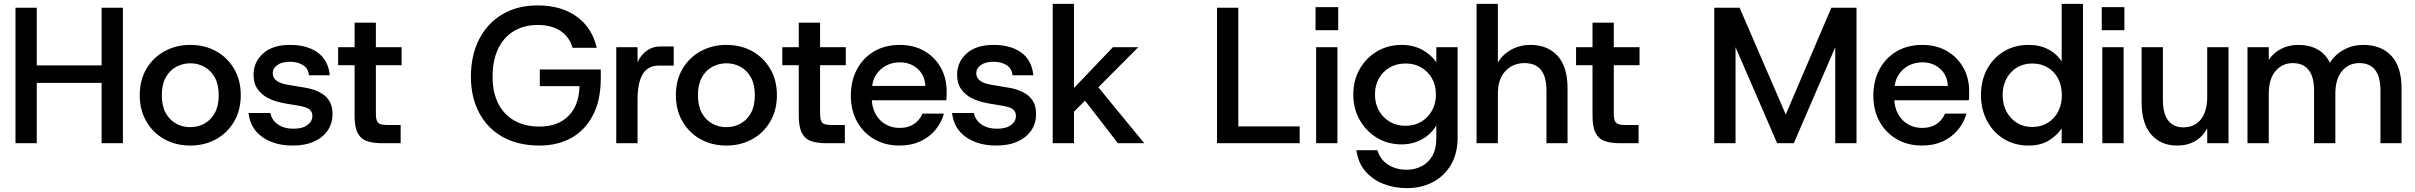

<svg xmlns="http://www.w3.org/2000/svg" viewBox="-20 -740 12480 992"><path d="M505 0V-700H615V0ZM60 0V-700H170V0ZM153 -312V-402H526V-312Z M963 12Q889 12 830 -20.5Q771 -53 736.5 -112Q702 -171 702 -248Q702 -326 736.5 -384.5Q771 -443 830.5 -475.5Q890 -508 963 -508Q1038 -508 1096.5 -475.5Q1155 -443 1189.5 -384.5Q1224 -326 1224 -248Q1224 -171 1189.5 -112Q1155 -53 1096 -20.5Q1037 12 963 12ZM962 -83Q1003 -83 1036.5 -101.5Q1070 -120 1090 -156.5Q1110 -193 1110 -248Q1110 -303 1090 -339.5Q1070 -376 1036.5 -394.5Q1003 -413 964 -413Q924 -413 890 -394.5Q856 -376 836 -339.5Q816 -303 816 -248Q816 -193 836 -156.5Q856 -120 889.5 -101.5Q923 -83 962 -83Z M1492 12Q1398 12 1335.5 -32Q1273 -76 1264 -156H1377Q1384 -119 1416 -97Q1448 -75 1496 -75Q1543 -75 1568.5 -94Q1594 -113 1594 -141Q1594 -164 1577.5 -176Q1561 -188 1517 -195Q1500 -198 1477 -201.5Q1454 -205 1437 -209Q1399 -216 1365.5 -233Q1332 -250 1311 -279.5Q1290 -309 1290 -354Q1290 -419 1339 -463.5Q1388 -508 1478 -508Q1567 -508 1621.5 -468.5Q1676 -429 1684 -351H1576Q1573 -387 1545 -404Q1517 -421 1478 -421Q1437 -421 1413 -404Q1389 -387 1389 -362Q1389 -316 1462 -303Q1473 -301 1487.5 -298.5Q1502 -296 1517.5 -293.5Q1533 -291 1544 -289Q1570 -286 1597 -277.5Q1624 -269 1647 -254Q1670 -239 1684 -214Q1698 -189 1698 -151Q1698 -103 1673.5 -66.5Q1649 -30 1603 -9Q1557 12 1492 12Z M1954 0Q1908 0 1876 -11Q1844 -22 1828 -53Q1812 -84 1812 -143V-403H1727V-496H1812V-623H1922V-496H2055V-403H1922V-158Q1922 -129 1927.5 -115.5Q1933 -102 1947.5 -98Q1962 -94 1990 -94H2050V0Z M2768 12Q2656 12 2576.5 -33Q2497 -78 2455 -158.5Q2413 -239 2413 -344Q2413 -453 2455 -536Q2497 -619 2574.5 -665.5Q2652 -712 2758 -712Q2880 -712 2960 -654Q3040 -596 3063 -493H2938Q2923 -548 2877 -579.5Q2831 -611 2758 -611Q2686 -611 2633.5 -578.5Q2581 -546 2553 -486.5Q2525 -427 2525 -343Q2525 -263 2554 -205.5Q2583 -148 2637.5 -117Q2692 -86 2767 -86Q2862 -86 2917 -141Q2972 -196 2974 -295H2769V-381H3084V-335Q3084 -222 3043.5 -144.5Q3003 -67 2932 -27.5Q2861 12 2768 12Z M3164 0V-496H3274V-419Q3292 -457 3322 -478.5Q3352 -500 3392 -500H3461V-401H3381Q3347 -401 3323 -382.5Q3299 -364 3286.5 -325Q3274 -286 3274 -226V0Z M3733 12Q3659 12 3600 -20.5Q3541 -53 3506.5 -112Q3472 -171 3472 -248Q3472 -326 3506.5 -384.5Q3541 -443 3600.5 -475.5Q3660 -508 3733 -508Q3808 -508 3866.5 -475.5Q3925 -443 3959.5 -384.5Q3994 -326 3994 -248Q3994 -171 3959.5 -112Q3925 -53 3866 -20.5Q3807 12 3733 12ZM3732 -83Q3773 -83 3806.5 -101.5Q3840 -120 3860 -156.5Q3880 -193 3880 -248Q3880 -303 3860 -339.5Q3840 -376 3806.5 -394.5Q3773 -413 3734 -413Q3694 -413 3660 -394.5Q3626 -376 3606 -339.5Q3586 -303 3586 -248Q3586 -193 3606 -156.5Q3626 -120 3659.5 -101.5Q3693 -83 3732 -83Z M4249 0Q4203 0 4171 -11Q4139 -22 4123 -53Q4107 -84 4107 -143V-403H4022V-496H4107V-623H4217V-496H4350V-403H4217V-158Q4217 -129 4222.5 -115.5Q4228 -102 4242.5 -98Q4257 -94 4285 -94H4345V0Z M4628 12Q4554 12 4497.5 -20.5Q4441 -53 4408.5 -111Q4376 -169 4376 -246Q4376 -323 4408 -382.5Q4440 -442 4497 -475Q4554 -508 4629 -508Q4702 -508 4756.5 -476Q4811 -444 4841 -390Q4871 -336 4871 -269Q4871 -259 4871 -247.5Q4871 -236 4869 -222H4457V-296H4761Q4758 -352 4720.5 -385Q4683 -418 4629 -418Q4590 -418 4557 -400.5Q4524 -383 4504 -349.5Q4484 -316 4484 -264V-236Q4484 -186 4504 -150.5Q4524 -115 4556.5 -97Q4589 -79 4628 -79Q4672 -79 4702 -99Q4732 -119 4746 -153H4857Q4844 -106 4812.5 -68.5Q4781 -31 4734.5 -9.5Q4688 12 4628 12Z M5127 12Q5033 12 4970.5 -32Q4908 -76 4899 -156H5012Q5019 -119 5051 -97Q5083 -75 5131 -75Q5178 -75 5203.5 -94Q5229 -113 5229 -141Q5229 -164 5212.5 -176Q5196 -188 5152 -195Q5135 -198 5112 -201.5Q5089 -205 5072 -209Q5034 -216 5000.5 -233Q4967 -250 4946 -279.5Q4925 -309 4925 -354Q4925 -419 4974 -463.5Q5023 -508 5113 -508Q5202 -508 5256.5 -468.5Q5311 -429 5319 -351H5211Q5208 -387 5180 -404Q5152 -421 5113 -421Q5072 -421 5048 -404Q5024 -387 5024 -362Q5024 -316 5097 -303Q5108 -301 5122.5 -298.5Q5137 -296 5152.5 -293.5Q5168 -291 5179 -289Q5205 -286 5232 -277.5Q5259 -269 5282 -254Q5305 -239 5319 -214Q5333 -189 5333 -151Q5333 -103 5308.5 -66.5Q5284 -30 5238 -9Q5192 12 5127 12Z M5520 -154 5477 -231 5730 -496H5861ZM5419 0V-720H5529V0ZM5756 0 5558 -256 5626 -324 5892 0Z M6268 0V-700H6378V-87H6695V0Z M6780 0V-496H6890V0ZM6777 -584V-703H6894V-584Z M7250 232Q7185 232 7129 210.5Q7073 189 7035 145.5Q6997 102 6988 36H7097Q7109 82 7150 109.5Q7191 137 7248 137Q7290 137 7325 119Q7360 101 7380.5 65Q7401 29 7401 -26V-92Q7386 -66 7361 -44Q7336 -22 7301 -8Q7266 6 7221 6Q7151 6 7094.5 -28Q7038 -62 7005 -120.5Q6972 -179 6972 -252Q6972 -325 7005 -383Q7038 -441 7094.5 -474.5Q7151 -508 7222 -508Q7283 -508 7329.5 -482Q7376 -456 7401 -418V-496H7511V-30Q7511 54 7476 112.5Q7441 171 7382 201.5Q7323 232 7250 232ZM7242 -90Q7288 -90 7323 -111Q7358 -132 7378.5 -168.5Q7399 -205 7399 -251Q7399 -299 7378.5 -335Q7358 -371 7323 -391.5Q7288 -412 7242 -412Q7196 -412 7160.5 -391.5Q7125 -371 7104.5 -335Q7084 -299 7084 -252Q7084 -205 7104.5 -168.5Q7125 -132 7160.5 -111Q7196 -90 7242 -90Z M7609 0V-720H7719V-417Q7744 -459 7788.5 -483.5Q7833 -508 7887 -508Q7976 -508 8027.5 -451.5Q8079 -395 8079 -284V0H7970V-273Q7970 -343 7942 -378.5Q7914 -414 7856 -414Q7797 -414 7758 -373Q7719 -332 7719 -256V0Z M8350 0Q8304 0 8272 -11Q8240 -22 8224 -53Q8208 -84 8208 -143V-403H8123V-496H8208V-623H8318V-496H8451V-403H8318V-158Q8318 -129 8323.5 -115.5Q8329 -102 8343.5 -98Q8358 -94 8386 -94H8446V0Z M8837 0V-700H8968L9230 -94L9181 -89L9442 -700H9572V0H9462V-604L9500 -584L9248 0H9162L8909 -584L8947 -604V0Z M9911 12Q9837 12 9780.5 -20.5Q9724 -53 9691.5 -111Q9659 -169 9659 -246Q9659 -323 9691 -382.5Q9723 -442 9780 -475Q9837 -508 9912 -508Q9985 -508 10039.5 -476Q10094 -444 10124 -390Q10154 -336 10154 -269Q10154 -259 10154 -247.5Q10154 -236 10152 -222H9740V-296H10044Q10041 -352 10003.5 -385Q9966 -418 9912 -418Q9873 -418 9840 -400.5Q9807 -383 9787 -349.5Q9767 -316 9767 -264V-236Q9767 -186 9787 -150.5Q9807 -115 9839.5 -97Q9872 -79 9911 -79Q9955 -79 9985 -99Q10015 -119 10029 -153H10140Q10127 -106 10095.5 -68.5Q10064 -31 10017.5 -9.5Q9971 12 9911 12Z M10460 12Q10389 12 10333.5 -22Q10278 -56 10246.5 -115.5Q10215 -175 10215 -249Q10215 -324 10246.5 -382.5Q10278 -441 10333.5 -474.5Q10389 -508 10461 -508Q10519 -508 10563 -485Q10607 -462 10632 -422V-720H10742V0H10632V-76Q10609 -42 10567 -15Q10525 12 10460 12ZM10480 -84Q10525 -84 10559.5 -105Q10594 -126 10613.5 -163Q10633 -200 10633 -248Q10633 -297 10613.5 -334Q10594 -371 10559.5 -391.5Q10525 -412 10480 -412Q10436 -412 10401.5 -391.5Q10367 -371 10347 -334Q10327 -297 10327 -249Q10327 -200 10347 -163Q10367 -126 10401.5 -105Q10436 -84 10480 -84Z M10842 0V-496H10952V0ZM10839 -584V-703H10956V-584Z M11228 12Q11145 12 11095 -44.5Q11045 -101 11045 -212V-496H11155V-223Q11155 -153 11182.5 -117.5Q11210 -82 11260 -82Q11318 -82 11351 -123Q11384 -164 11384 -240V-496H11494V0H11384V-77Q11362 -35 11322.5 -11.5Q11283 12 11228 12Z M11592 0V-496H11702V-431Q11726 -467 11765.5 -487.5Q11805 -508 11854 -508Q11912 -508 11953.5 -485Q11995 -462 12018 -416Q12045 -459 12090.5 -483.5Q12136 -508 12190 -508Q12283 -508 12335.5 -451.5Q12388 -395 12388 -284V0H12279V-273Q12279 -343 12251.5 -378.5Q12224 -414 12170 -414Q12115 -414 12080.5 -373Q12046 -332 12046 -256V0H11936V-273Q11936 -343 11908 -378.5Q11880 -414 11826 -414Q11772 -414 11737 -373Q11702 -332 11702 -256V0Z"/></svg>

Font: Host Grotesk Light Medium
Style: Regular
Weight: 500
Version: Version 1.003